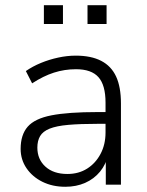

<svg xmlns="http://www.w3.org/2000/svg" viewBox="-20 -707 562 735"><path d="M230 8Q181 8 142.5 -11Q104 -30 81.5 -63Q59 -96 59 -137Q59 -191 86 -222Q113 -253 177 -265.5Q241 -278 353 -278H396V-233H354Q287 -233 241.5 -229Q196 -225 170 -214.5Q144 -204 133.5 -186Q123 -168 123 -142Q123 -97 154 -69Q185 -41 238 -41Q281 -41 313.5 -61.5Q346 -82 365 -118Q384 -154 384 -200V-314Q384 -381 357 -411.5Q330 -442 271 -442Q227 -442 186.5 -429Q146 -416 103 -388L79 -435Q105 -453 136.5 -466Q168 -479 202.5 -486.5Q237 -494 270 -494Q329 -494 367.5 -474Q406 -454 424.5 -414Q443 -374 443 -311V0H385V-117H395Q386 -78 363 -50Q340 -22 306 -7Q272 8 230 8ZM315 -615V-687H388V-615ZM148 -615V-687H221V-615Z"/></svg>

Font: Nunito Sans 12pt ExtraLight 12pt Light
Style: Regular
Weight: 300
Version: Version 3.101;gftools[0.9.27]